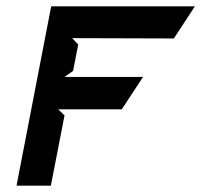

<svg xmlns="http://www.w3.org/2000/svg" viewBox="-20 -592 633 604"><path d="M32 -8H140L183 -229L163 -248H363L430 -350H183L210 -369L226 -452L207 -472L527 -471L593 -572H141Z"/></svg>

Font: Charger Eco
Style: Obl
Weight: 1000
Designer: Jasper
Foundry: Cannot Into Space Fonts
Version: Version 1.1